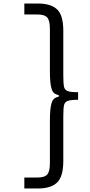

<svg xmlns="http://www.w3.org/2000/svg" viewBox="-20 -853 512 1089"><path d="M118 154H190Q233 154 248 136.5Q263 119 263 73V-166Q263 -237 272.5 -268.5Q282 -300 313 -304V-314Q282 -318 272.5 -349Q263 -380 263 -451V-690Q263 -736 248 -753.5Q233 -771 190 -771H118V-833H196Q268 -833 303.5 -800Q339 -767 339 -679V-429Q339 -380 343 -361.5Q347 -343 363.5 -336.5Q380 -330 423 -330V-287Q380 -287 363.5 -280.5Q347 -274 343 -256Q339 -238 339 -189V61Q339 149 303.5 182.5Q268 216 196 216H118Z"/></svg>

Font: Lopes Sans
Style: Regular
Weight: 400
Designer: Gabriel Lam, Diego Maldonado
Foundry: TypeRant, Foresti Design
Version: Version 4.000